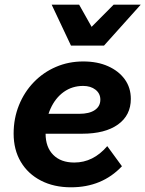

<svg xmlns="http://www.w3.org/2000/svg" viewBox="-20 -781 619 817"><path d="M123.9 -212V-296.7H317.5Q360.1 -296.7 383.5 -312.7Q407 -328.7 407 -357Q407 -383.1 386.4 -399.3Q365.8 -415.4 333.8 -415.4Q287.2 -415.4 251.2 -389.7Q215.3 -363.9 194.7 -318Q174 -272.1 174 -212.3Q174 -154.9 206.4 -122.2Q238.7 -89.4 296.1 -89.4Q376.8 -89.4 436.4 -159.2L498.9 -73.6Q414.4 16 282.2 16Q209.1 16 154 -12.6Q98.8 -41.1 68.4 -92.5Q38 -143.8 38 -212.6Q38 -277.3 60.7 -333.4Q83.3 -389.4 123.8 -431.3Q164.2 -473.2 218 -496.3Q271.8 -519.5 334.1 -519.5Q394.6 -519.5 439.9 -499.2Q485.2 -479 511 -443.4Q536.7 -407.8 536.7 -360.2Q536.7 -290.4 482 -251.2Q427.3 -212 329.6 -212ZM282 -587 199.9 -761H316.8L405.7 -603H306.5L463.4 -761H578.7L422.6 -587Z"/></svg>

Font: Wix Madefor Text
Style: Italic
Weight: 400
Italic angle: -12°
Designer: Dalton Maag Ltd
Foundry: Dalton Maag Ltd
Version: Version 3.100